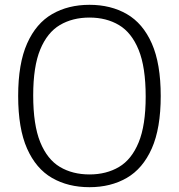

<svg xmlns="http://www.w3.org/2000/svg" viewBox="-20 -769 744 798"><path d="M352 9Q263 9 196.2 -29.5Q129.5 -68 92.5 -151.5Q55.5 -235 55.5 -370Q55.5 -505 92.8 -588.5Q130 -672 196.8 -710.5Q263.5 -749 352 -749Q440.5 -749 507.2 -710.5Q574 -672 611 -588.2Q648 -504.5 648 -370Q648 -235.5 610.8 -151.8Q573.5 -68 506.8 -29.5Q440 9 352 9ZM352 -44Q422 -44 474.5 -75Q527 -106 556.2 -177Q585.5 -248 585.5 -367.5Q585.5 -490 556.2 -561.8Q527 -633.5 474.5 -664.8Q422 -696 352 -696Q281.5 -696 229 -665Q176.5 -634 147.2 -563.2Q118 -492.5 118 -372.5Q118 -250 147.2 -178.2Q176.5 -106.5 229 -75.2Q281.5 -44 352 -44Z"/></svg>

Font: Encode Sans SC Light
Style: Regular
Weight: 300
Version: Version 3.002